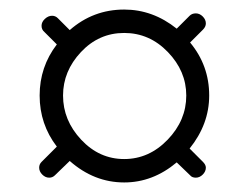

<svg xmlns="http://www.w3.org/2000/svg" viewBox="-20 -672 518 402"><path d="M240 -652Q300 -652 350 -612L377 -639Q382 -644 390 -644Q398 -644 404.5 -637.5Q411 -631 411 -623Q411 -616 405 -610L378 -583Q418 -535 418 -472Q418 -412 377 -361L405 -333Q411 -327 411 -321Q411 -313 404.5 -306.5Q398 -300 390 -300Q382 -300 378 -305L350 -332Q300 -290 240 -290Q177 -290 126 -335L95 -305Q90 -300 83 -300Q75 -300 68.5 -306.5Q62 -313 62 -321Q62 -328 67 -333L99 -365Q63 -412 63 -472Q63 -532 99 -579L73 -605Q67 -610 67 -618Q67 -626 74 -632.5Q81 -639 89 -639Q96 -639 101 -634L126 -609Q175 -652 240 -652ZM370 -472Q370 -523 331.5 -563Q293 -603 240 -603Q187 -603 149.5 -563Q112 -523 112 -472Q112 -420 150 -379.5Q188 -339 240 -339Q292 -339 331 -379.5Q370 -420 370 -472Z"/></svg>

Font: Dosis
Style: Book
Weight: 400
Designer: EdgarTolentino, PabloImpallari, IginoMarini
Foundry: EdgarTolentino, PabloImpallari, IginoMarini
Version: Version 1.007